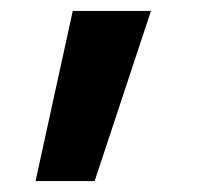

<svg xmlns="http://www.w3.org/2000/svg" viewBox="-20 -161 361 351"><path d="M45 170 113 -141H256L153 170Z"/></svg>

Font: M PLUS 1 SemiBold
Style: Regular
Weight: 600
Designer: Coji Morishita
Foundry: UNDERFOREST DESIGN
Version: Version 1.001